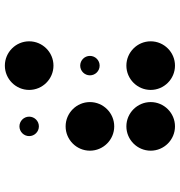

<svg xmlns="http://www.w3.org/2000/svg" viewBox="5 -695 740 790"><g transform="rotate(90 375.0 -300.0)"><path d="M150 -550C150 -495 195 -450 250 -450C305 -450 350 -495 350 -550C350 -605 305 -650 250 -650C195 -650 150 -605 150 -550ZM210 -300C210 -278 228 -260 250 -260C272 -260 290 -278 290 -300C290 -322 272 -340 250 -340C228 -340 210 -322 210 -300ZM150 -50C150 5 195 50 250 50C305 50 350 5 350 -50C350 -105 305 -150 250 -150C195 -150 150 -105 150 -50ZM400 -550C400 -495 445 -450 500 -450C555 -450 600 -495 600 -550C600 -605 555 -650 500 -650C445 -650 400 -605 400 -550ZM400 -300C400 -245 445 -200 500 -200C555 -200 600 -245 600 -300C600 -355 555 -400 500 -400C445 -400 400 -355 400 -300ZM460 -50C460 -28 478 -10 500 -10C522 -10 540 -28 540 -50C540 -72 522 -90 500 -90C478 -90 460 -72 460 -50Z"/></g></svg>

Font: APH Braille Shadows
Style: Regular
Weight: 400
Designer: M R Gray
Version: Version 1.1